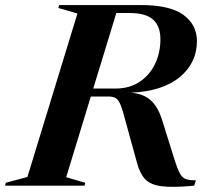

<svg xmlns="http://www.w3.org/2000/svg" viewBox="-66 -735 826 760"><path d="M196 -33.5 271.5 -11.5 268.5 0H-46L-43 -11.5L42.5 -34.5L240.5 -681.5L165 -703.5L168 -715H491Q607.5 -715 660.5 -675.8Q713.5 -636.5 713.5 -572.5Q713.5 -486.5 646 -430.2Q578.5 -374 452 -368Q503.5 -364 532.2 -336.5Q561 -309 576.5 -257.5L627 -96Q637.5 -63 647 -46.8Q656.5 -30.5 670.5 -25.8Q684.5 -21 709.5 -21.5L702.5 0Q619 8 573.8 2.2Q528.5 -3.5 507.5 -26.8Q486.5 -50 475.5 -93.5L432.5 -249.5Q420.5 -296.5 411.8 -318.5Q403 -340.5 392 -346.8Q381 -353 363 -353H293.5ZM391 -384.5Q446.5 -384.5 486.5 -411Q526.5 -437.5 547.8 -482Q569 -526.5 569 -579.5Q569 -631 540.2 -657.2Q511.5 -683.5 446.5 -683.5H394.5L303 -384.5Z"/></svg>

Font: Newsreader Display SemiBold
Style: Italic
Weight: 600
Italic angle: -17°
Designer: Hugues Gentile
Foundry: Production Type
Version: Version 1.001